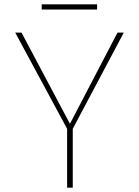

<svg xmlns="http://www.w3.org/2000/svg" viewBox="-20 -864 640 884"><path d="M289 0V-271L50 -714H79L302 -294L521 -714H550L315 -271V0ZM172 -820V-844H427V-820Z"/></svg>

Font: Noto Sans Mono Thin
Style: Regular
Weight: 100
Designer: Monotype Design Team
Foundry: Monotype Imaging Inc.
Version: Version 2.014